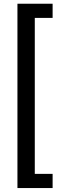

<svg xmlns="http://www.w3.org/2000/svg" viewBox="-20 -832 305 1005"><path d="M255.4 -812.5H71.3V152.3H255.4V78.1H162.1V-738.3H255.4Z"/></svg>

Font: Shabnam
Style: Regular
Weight: 400
Foundry: DejaVu fonts team - Redesigned by Saber Rastikerdar - Based on Vazir font
Version: Version 5.0.1